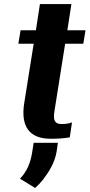

<svg xmlns="http://www.w3.org/2000/svg" viewBox="-20 -678 444 952"><path d="M71 -461H147L100 -166C82 -52 125 10 231 10C268 10 297 8 326 3L337 -71C321 -66 308 -63 287 -63C253 -63 242 -78 250 -127L303 -461H393L404 -528H314L334 -658H178L158 -528H82ZM79 208 154 254C169 241 180 229 193 213C221 177 252 129 261 72L267 30H147L139 80C130 135 110 177 79 208Z"/></svg>

Font: Aerodynamic
Style: BdObl
Weight: 500
Designer: Google
Version: Version 2.000980; 2014